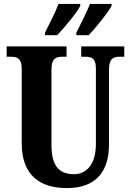

<svg xmlns="http://www.w3.org/2000/svg" viewBox="-20 -951 668 981"><path d="M370 -784V-771H433C470 -810 532 -886 550 -921V-931H440C422 -886 393 -830 370 -784ZM210 -784V-771H272C309 -810 373 -886 390 -921V-931H279C262 -886 233 -830 210 -784ZM322 10C474 10 537 -79 537 -213V-596C537 -654 561 -661 593 -661H615V-714H395V-661H416C448 -661 470 -654 470 -600V-215C470 -112 422 -61 359 -61C286 -61 243 -98 243 -210V-596C243 -654 268 -661 298 -661H320V-714H14V-661H36C67 -661 91 -654 91 -600V-218C91 -54 186 10 322 10Z"/></svg>

Font: Noto Serif Bengali ExtraCondensed ExtraBold
Style: Regular
Weight: 800
Width: 2
Designer: Juan Bruce, Universal Thirst, Indian Type Foundry and the Monotype Design Team.
Foundry: Monotype Imaging Inc.
Version: Version 2.003